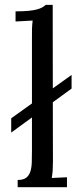

<svg xmlns="http://www.w3.org/2000/svg" viewBox="-20 -775 333 795"><path d="M26.4 -285.2 112.3 -346.7V-625Q112.3 -640.6 112.5 -655.3Q112.8 -669.9 115.2 -689.9L44.4 -686V-728Q77.1 -728 98.9 -730.2Q120.6 -732.4 134.3 -736.3Q147.9 -740.2 155.8 -744.9Q163.6 -749.5 169.4 -754.9H198.2L198.7 -409.2L276.4 -464.8V-408.2L198.7 -351.6L199.2 -106Q199.2 -85.9 198.2 -70.6Q197.3 -55.2 194.3 -38.1L257.3 -41V0H53.2V-29.8Q76.2 -29.8 88.1 -38.8Q100.1 -47.9 105.5 -64Q110.8 -80.1 111.6 -102.5Q112.3 -125 112.3 -151.9V-288.6L26.4 -226.1Z"/></svg>

Font: Lora
Style: Regular
Weight: 400
Designer: Olga Karpushina, Alexei Vanyashin
Foundry: Cyreal (www.cyreal.org, a@cyreal.org)
Version: Version 1.014